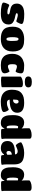

<svg xmlns="http://www.w3.org/2000/svg" viewBox="2021 -2846 835 4917"><g transform="rotate(90 2438.5 -387.5)"><path d="M328.1 8.8Q207.5 8.8 126.7 -10Q45.9 -28.8 45.9 -56.2Q45.9 -80.1 57.4 -116.2Q68.8 -152.3 84.7 -179.7Q100.6 -207 111.8 -207Q122.6 -207 179.2 -181.2Q231.4 -159.2 287.1 -159.2Q321.3 -159.2 334.7 -164.8Q348.1 -170.4 348.1 -185.1Q348.1 -195.3 339.8 -202.9Q331.5 -210.4 315.9 -215.1Q300.3 -219.7 285.2 -222.9Q270 -226.1 249.5 -229.5Q229 -232.9 217.8 -235.8Q172.4 -245.1 141.8 -262.9Q111.3 -280.8 96.9 -304.7Q82.5 -328.6 77.1 -351.1Q71.8 -373.5 71.8 -400.9Q71.8 -418.5 74.2 -435.1Q76.7 -451.7 84.2 -471.2Q91.8 -490.7 103.8 -507.3Q115.7 -523.9 136.5 -539.8Q157.2 -555.7 184.1 -566.7Q210.9 -577.6 250.2 -584.2Q289.6 -590.8 336.9 -590.8Q395.5 -590.8 441.4 -586.7Q487.3 -582.5 515.4 -576.2Q543.5 -569.8 561.8 -561.3Q580.1 -552.7 587.2 -544.2Q594.2 -535.6 594.2 -526.9Q594.2 -505.4 580.8 -471.7Q567.4 -438 550.3 -412.6Q533.2 -387.2 522.9 -387.2Q520 -387.2 510 -390.4Q500 -393.6 483.2 -399.2Q466.3 -404.8 453.1 -408.2Q391.6 -425.8 370.1 -425.8Q317.9 -425.8 317.9 -397.9Q318.4 -387.7 331.3 -380.1Q344.2 -372.6 364.7 -367.9Q385.3 -363.3 411.1 -356.9Q437 -350.6 464.1 -343.8Q491.2 -336.9 517.1 -324Q543 -311 563 -294.4Q583 -277.8 595.2 -250.7Q607.4 -223.6 606.9 -189Q606.9 -89.4 538.3 -40.3Q469.7 8.8 328.1 8.8Z M981.4 8.8Q904.3 8.8 850.8 -4.4Q797.4 -17.6 754.4 -49.8Q663.6 -115.2 663.6 -295.9Q663.6 -456.1 756.3 -524.9Q842.8 -588.9 981.4 -588.9Q1044.4 -588.9 1085.4 -583Q1126.5 -577.1 1167.5 -560.1Q1213.4 -540.5 1237.3 -511.2Q1265.6 -479 1282 -423.8Q1298.3 -368.7 1298.3 -295.9Q1298.3 -143.1 1212.4 -66.9Q1127.4 8.8 981.4 8.8ZM1008.3 -431.2Q997.6 -443.4 982.2 -444.1Q966.8 -444.8 957.5 -436Q947.3 -428.7 939.5 -389.9Q931.6 -351.1 931.6 -289.1Q931.6 -227.1 939.5 -188.7Q947.3 -150.4 957.5 -143.1Q965.8 -136.2 981.4 -136.2Q999 -136.2 1007.3 -144.5Q1015.6 -152.8 1021.5 -186Q1029.3 -224.1 1029.3 -275.9Q1029.3 -353 1024.4 -384.8Q1019.5 -416.5 1008.3 -431.2Z M1497.6 -17.1Q1470.2 -29.8 1443.6 -52Q1417 -74.2 1400.4 -102.1Q1358.4 -174.3 1358.4 -290Q1358.4 -359.4 1380.6 -416.5Q1402.8 -473.6 1437.5 -505.9Q1470.7 -537.6 1513.2 -557.1Q1582.5 -588.9 1651.4 -588.9Q1768.6 -588.9 1812.5 -570.8Q1858.4 -552.7 1858.4 -509.8Q1858.4 -465.8 1842.3 -418Q1827.6 -370.1 1802.2 -370.1Q1794.4 -370.1 1753.4 -387.2Q1713.9 -403.8 1683.1 -403.8Q1652.3 -403.8 1637.9 -379.2Q1623.5 -354.5 1623.5 -289.1Q1623.5 -224.1 1636.7 -198.5Q1649.9 -172.9 1680.2 -172.9Q1710.4 -172.9 1754.4 -192.9Q1798.3 -212.9 1803.2 -212.9Q1822.3 -212.9 1839.4 -168Q1857.4 -124 1857.4 -87.9Q1857.4 -36.1 1804 -13.7Q1750.5 8.8 1649.4 8.8Q1555.2 8.8 1497.6 -17.1Z M2212.9 -509.8V-20Q2212.9 -9.3 2154.8 -2Q2097.7 3.9 2037.1 3.9Q1979.5 3.9 1960.7 -1.2Q1941.9 -6.3 1941.9 -20V-492.2Q1941.9 -513.7 1998 -535.2Q2053.2 -557.1 2122.1 -557.1Q2212.9 -557.1 2212.9 -509.8ZM2077.1 -785.2Q2146.5 -785.2 2182.1 -764.4Q2217.8 -743.7 2217.8 -694.8Q2217.8 -605 2078.1 -605Q1938 -605 1938 -694.8Q1938 -785.2 2077.1 -785.2Z M2631.8 -386.2Q2631.8 -414.1 2617.4 -430.9Q2603 -447.8 2580.6 -446.8Q2563.5 -446.3 2551.5 -434.1Q2539.6 -421.9 2535.6 -404.8Q2531.7 -386.7 2530.8 -339.8L2529.8 -304.2H2539.6Q2582.5 -304.2 2607.2 -328.9Q2631.8 -353.5 2631.8 -386.2ZM2570.8 -217.8 2531.7 -216.8Q2534.7 -181.2 2556.4 -164.1Q2578.1 -147 2613.8 -147.9Q2677.7 -147.9 2717.8 -167Q2735.8 -175.3 2759.8 -184.1Q2783.7 -192.9 2786.6 -192.9Q2801.8 -192.9 2825.7 -147Q2849.6 -104 2849.6 -67.9Q2848.1 -29.3 2768.6 -9.8Q2687 9.8 2587.9 9.8Q2473.1 9.8 2397.9 -32.2Q2311 -85.9 2287.6 -186Q2277.8 -227.1 2277.8 -277.8Q2277.8 -368.7 2300.8 -428.2Q2323.7 -487.8 2372.6 -525.9Q2417 -561 2474.4 -575Q2531.7 -588.9 2614.7 -588.9Q2867.7 -588.9 2867.7 -413.1Q2867.7 -318.4 2793.7 -270Q2719.7 -221.7 2570.8 -217.8Z M3237.8 -141.1Q3255.9 -141.1 3264.6 -149.9V-423.8Q3264.6 -434.1 3223.6 -434.1Q3191.4 -434.1 3192.9 -291Q3192.9 -210.4 3203.6 -175.8Q3214.4 -141.1 3237.8 -141.1ZM3531.7 -733.9V-91.8Q3531.7 -68.4 3534.7 -48.8Q3535.2 -44.4 3537.4 -33.7Q3539.6 -22.9 3539.6 -21Q3539.6 -4.4 3485.8 0Q3433.1 2.9 3377.4 2.9Q3326.2 2.9 3308.6 1Q3296.4 0.5 3291.3 -4.9Q3286.1 -10.3 3283.7 -21L3275.9 -81.1H3264.6Q3255.9 -46.4 3228.5 -22Q3194.8 8.8 3125.5 8.8Q3069.3 8.8 3029.5 -12.5Q2989.7 -33.7 2968.8 -71.8Q2953.1 -100.1 2945.1 -124.8Q2937 -149.4 2933.6 -184.1Q2927.7 -236.8 2927.7 -305.2Q2927.7 -442.4 2978 -515.6Q3028.3 -588.9 3118.7 -588.9Q3178.7 -588.9 3224.6 -562Q3247.1 -549.8 3261.7 -527.8H3268.6Q3264.6 -575.7 3264.6 -611.8V-715.8Q3264.6 -737.3 3318.8 -758.8Q3372.6 -779.8 3437.5 -779.8Q3504.9 -779.8 3524.9 -753.9Q3531.7 -744.1 3531.7 -733.9Z M3779.3 8.8Q3691.4 8.8 3641.4 -34.2Q3591.3 -77.1 3591.3 -165Q3591.3 -207 3606.4 -239.3Q3621.6 -271.5 3648.7 -293Q3675.8 -314.5 3716.6 -328.4Q3757.3 -342.3 3805.9 -348.1Q3854.5 -354 3915.5 -354H3933.6Q3933.6 -387.7 3910.9 -405.3Q3888.2 -422.9 3855.5 -422.9Q3830.6 -422.9 3796.1 -410.9Q3761.7 -398.9 3736.1 -387Q3710.4 -375 3707.5 -375Q3694.8 -375 3675 -397.7Q3655.3 -420.4 3639.9 -451.9Q3624.5 -483.4 3624.5 -505.9Q3624.5 -512.2 3637.9 -522.2Q3651.4 -532.2 3677.2 -543.7Q3703.1 -555.2 3735.4 -565.4Q3767.6 -575.7 3810.1 -582.3Q3852.5 -588.9 3894.5 -588.9Q3956.1 -588.9 4010.7 -578.1Q4063.5 -566.9 4098.6 -546.6Q4133.8 -526.4 4153.8 -494.1Q4173.8 -461.9 4181.9 -421.9Q4189.9 -381.8 4190.4 -325.2V-129.9Q4190.4 -101.6 4192.4 -77.1Q4193.8 -64 4195.8 -50.5Q4197.8 -37.1 4199.2 -29.8Q4200.7 -22.5 4200.7 -21Q4200.7 -12.7 4187.5 -7.3Q4174.3 -2 4146.2 0Q4118.2 2 4098.4 2.4Q4078.6 2.9 4042.5 2.9Q3998.5 2.9 3983.2 1.2Q3967.8 -0.5 3961.4 -6.1Q3955.1 -11.7 3953.6 -27.8L3948.7 -71.8H3934.6Q3879.4 8.8 3779.3 8.8ZM3944.3 -162.1 3940.4 -272Q3900.4 -272 3873 -252Q3845.7 -231.9 3845.7 -196.8Q3845.7 -166 3858.6 -151.1Q3871.6 -136.2 3893.6 -136.2Q3904.3 -136.2 3917 -142.1Q3929.7 -147.9 3937 -154.1Q3944.3 -160.2 3944.3 -162.1Z M4573.2 -141.1Q4591.3 -141.1 4600.1 -149.9V-423.8Q4600.1 -434.1 4559.1 -434.1Q4526.9 -434.1 4528.3 -291Q4528.3 -210.4 4539.1 -175.8Q4549.8 -141.1 4573.2 -141.1ZM4867.2 -733.9V-91.8Q4867.2 -68.4 4870.1 -48.8Q4870.6 -44.4 4872.8 -33.7Q4875 -22.9 4875 -21Q4875 -4.4 4821.3 0Q4768.6 2.9 4712.9 2.9Q4661.6 2.9 4644 1Q4631.8 0.5 4626.7 -4.9Q4621.6 -10.3 4619.1 -21L4611.3 -81.1H4600.1Q4591.3 -46.4 4564 -22Q4530.3 8.8 4460.9 8.8Q4404.8 8.8 4365 -12.5Q4325.2 -33.7 4304.2 -71.8Q4288.6 -100.1 4280.5 -124.8Q4272.5 -149.4 4269 -184.1Q4263.2 -236.8 4263.2 -305.2Q4263.2 -442.4 4313.5 -515.6Q4363.8 -588.9 4454.1 -588.9Q4514.2 -588.9 4560.1 -562Q4582.5 -549.8 4597.2 -527.8H4604Q4600.1 -575.7 4600.1 -611.8V-715.8Q4600.1 -737.3 4654.3 -758.8Q4708 -779.8 4772.9 -779.8Q4840.3 -779.8 4860.4 -753.9Q4867.2 -744.1 4867.2 -733.9Z"/></g></svg>

Font: GGS TheRock Black
Style: Regular
Weight: 900
Designer: Rodrigo Fuenzalida (2012); Goodgame Studios (2014)
Foundry: Rodrigo Fuenzalida,2012;  GGS,2014
Version: Version 1.002 | FøM Mod